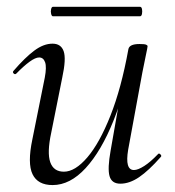

<svg xmlns="http://www.w3.org/2000/svg" viewBox="-20 -521 505 554"><path d="M131.8 13Q89 13 73.9 -18.3Q58.8 -49.6 73.4 -119L109.2 -297Q115 -327.6 110.1 -341.4Q105.2 -355.2 93 -355.2Q82.2 -355.2 65.2 -342.8Q48.2 -330.4 27.4 -309Q23.4 -305 19.4 -309Q15.4 -313 19.4 -317Q52.2 -355 79 -375Q105.8 -395 131.6 -395Q156 -395 163.7 -373.2Q171.4 -351.4 159.6 -297L127.8 -138Q115.4 -80.4 125 -53Q134.6 -25.6 164.4 -25.6Q196.6 -25.6 231.9 -66.8Q267.2 -108 298.6 -187.1Q330 -266.2 350.4 -378.8L362.8 -377.8Q343 -261.4 307.6 -173.2Q272.2 -85 227.2 -36Q182.2 13 131.8 13ZM327.2 9Q302.4 9 296.1 -12.7Q289.8 -34.4 299.2 -86.6L350.4 -378.8Q353 -394 382.4 -394Q396.8 -394 401.3 -392.2Q405.8 -390.4 405.8 -387.6Q405.8 -384.4 400.8 -361.2Q395.8 -338 390.8 -312L349.8 -89Q340 -30.4 366.4 -30.4Q378 -30.4 396.1 -42Q414.2 -53.6 435.6 -76Q438.6 -80 443 -75.5Q447.4 -71 443.6 -67.8Q409.2 -28.8 381.5 -9.9Q353.8 9 327.2 9ZM132.8 -474Q129.2 -474 127.5 -481.1Q125.8 -488.2 127.5 -494.8Q129.2 -501.4 132.8 -501.4H383.8Q388.4 -501.4 389.7 -494.8Q391 -488.2 389.7 -481.1Q388.4 -474 383.8 -474Z"/></svg>

Font: Cormorant Garamond Light
Style: Italic
Weight: 300
Italic angle: -10°
Designer: Christian Thalmann (Catharsis Fonts)
Foundry: Catharsis Fonts
Version: Version 4.001